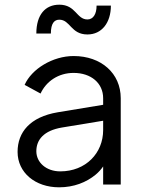

<svg xmlns="http://www.w3.org/2000/svg" viewBox="-20 -787 612 819"><path d="M353 -640C414 -640 453 -690 453 -763H392C392 -726 377 -704 353 -704C306 -704 304 -767 233 -767C173 -767 135 -724 135 -644H197C197 -688 212 -703 233 -703C280 -703 282 -640 353 -640ZM232 12C295 12 348 -9 388 -42C401 -53 411 -64 420 -77V0H495V-368C495 -474 412 -548 294 -548C205 -548 115 -493 85 -425L153 -388C177 -440 229 -476 294 -476C369 -476 420 -432 420 -368V-340L226 -308C108 -288 55 -223 55 -139C55 -51 130 12 232 12ZM420 -272V-232C420 -134 346 -56 237 -56C177 -56 135 -94 135 -142C135 -191 167 -230 244 -243Z"/></svg>

Font: Plus Jakarta Sans
Style: Regular
Weight: 400
Designer: Gumpita Rahayu
Foundry: Tokotype
Version: Version 2.071;gftools[0.9.30]